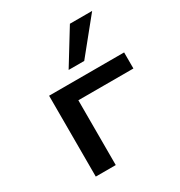

<svg xmlns="http://www.w3.org/2000/svg" viewBox="-181 -900 959 1024"><g transform="rotate(-30 298.5 -387.5)"><path d="M111 0V-498H573V-399H234V0ZM270 -565 399 -775H536L366 -565Z"/></g></svg>

Font: Nunito Sans 7pt Expanded SemiBold
Style: Regular
Weight: 600
Width: 7
Designer: Vernon Adams
Foundry: Vernon Adams
Version: Version 3.101;gftools[0.9.27]